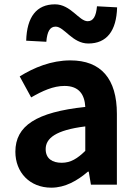

<svg xmlns="http://www.w3.org/2000/svg" viewBox="-20 -853 631 887"><path d="M217 14C281 14 337 -18 386 -60H390L400 0H520V-327C520 -489 447 -574 305 -574C217 -574 137 -541 71 -500L124 -403C176 -433 226 -456 278 -456C347 -456 371 -414 374 -359C148 -335 51 -272 51 -152C51 -57 117 14 217 14ZM265 -101C222 -101 191 -120 191 -164C191 -214 237 -252 374 -269V-156C338 -121 307 -101 265 -101ZM388 -652C473 -652 518 -710 521 -819L428 -824C424 -778 411 -755 385 -755C345 -755 307 -833 234 -833C149 -833 104 -775 101 -665L194 -660C198 -708 211 -730 237 -730C277 -730 314 -652 388 -652Z"/></svg>

Font: Source Han Sans CN
Style: Bold
Weight: 700
Designer: Ryoko NISHIZUKA 西塚涼子 (kana, bopomofo & ideographs); Paul D. Hunt (Latin, Greek & Cyrillic); Sandoll Communications 산돌커뮤니
Foundry: Adobe
Version: Version 2.001;hotconv 1.0.107;makeotfexe 2.5.65593